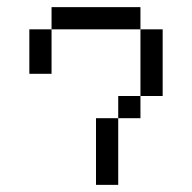

<svg xmlns="http://www.w3.org/2000/svg" viewBox="-20 -520 540 540"><path d="M250 -187.5V0H312.5V-187.5ZM312.5 -187.5H375V-250H312.5ZM375 -250H437.5V-437.5H375ZM62.5 -437.5Q62.5 -437.5 62.5 -312.5H125Q125 -312.5 125 -437.5ZM125 -437.5H375V-500H125Z"/></svg>

Font: CalcUnifontExMono
Style: Regular
Weight: 500
Version: Version 15.0.06